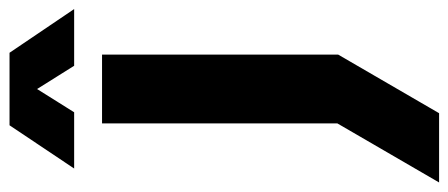

<svg xmlns="http://www.w3.org/2000/svg" viewBox="-356 -468 964 413"><g transform="rotate(-90 126.5 -262.0)"><path d="M-60 200 102 -79 67 53V-525H215V-17L89 200ZM63 -724H219L313 -585H191L112 -711H170L91 -585H-30Z"/></g></svg>

Font: TikTok Sans 24pt
Style: Bold
Weight: 700
Version: Version 4.000